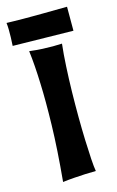

<svg xmlns="http://www.w3.org/2000/svg" viewBox="-126 -676 429 702"><g transform="rotate(-15 88.5 -324.5)"><path d="M149.9 -506.8Q145.5 -468.3 143.1 -422.1Q140.6 -376 139.6 -327.6Q138.7 -279.3 138.9 -232.2Q139.2 -185.1 140.6 -144.3Q142.1 -103.5 144 -72.3Q146 -41 148.9 -24.9Q129.4 -24.9 108.4 -23.9Q90.3 -22.9 67.9 -21.5Q45.4 -20 22.9 -17.1Q34.2 -138.2 36.4 -229.7Q38.6 -321.3 36.1 -384.3Q33.7 -457.5 26.9 -511.2Q54.7 -507.8 77.1 -506.8Q99.6 -505.9 115.7 -505.9Q134.8 -505.9 149.9 -506.8ZM202.6 -632.3V-541.5L-26.4 -545.4Q-25.4 -562 -24.9 -578.1Q-24.4 -591.8 -24.7 -606.4Q-24.9 -621.1 -26.4 -632.3Q-14.6 -631.8 1.5 -631.6Q17.6 -631.3 35.9 -631.1Q54.2 -630.9 73.7 -631.1Q93.3 -631.3 111.8 -631.3Q155.3 -631.8 202.6 -632.3Z"/></g></svg>

Font: Mouse Memoirs
Style: Regular
Weight: 400
Version: Version 1.000